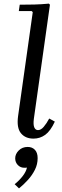

<svg xmlns="http://www.w3.org/2000/svg" viewBox="-20 -756 343 1061"><path d="M252 -101 283 -84Q259 -32 230 -11Q201 10 165 10Q120 10 95.5 -20Q71 -50 80 -115L161 -689L155 -695H84L89 -730Q130 -730 170 -731Q210 -732 250 -736L256 -730L167 -99Q163 -67 169.5 -52Q176 -37 190 -37Q206 -37 221.5 -55Q237 -73 252 -101ZM133 56Q158 56 173 72Q188 88 188 118Q188 152 173 182Q158 212 134.5 238Q111 264 85 285L61 262Q87 241 105.5 217Q124 193 129 170Q125 171 121.5 171Q118 171 114 171Q93 171 78.5 156Q64 141 64 119Q64 95 83.5 75.5Q103 56 133 56Z"/></svg>

Font: Brygada 1918 Medium
Style: Italic
Weight: 500
Italic angle: -8°
Designer: Mateusz Machalski | Borys Kosmynka | Przemek Hoffer
Foundry: NIEPODLEGLA 2018
Version: Version 3.006